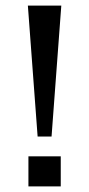

<svg xmlns="http://www.w3.org/2000/svg" viewBox="-20 -669 320 689"><path d="M200 -649H80L115 -179H165ZM198 0V-108H82V0Z"/></svg>

Font: Gamestation Text
Style: Bold
Weight: 400
Designer: Jonas Hecksher
Foundry: Jonas Hecksher, Playtypeª, e-types AS
Version: Version 1.003